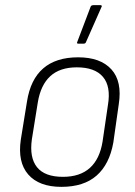

<svg xmlns="http://www.w3.org/2000/svg" viewBox="-20 -716 526 747"><path d="M219 11Q132 11 90 -37Q48 -85 61 -173L85 -321Q112 -493 284 -493Q371 -493 413.5 -446Q456 -399 442 -310L421 -162Q406 -77 356 -33Q306 11 219 11ZM225 -28Q291 -28 329.5 -62.5Q368 -97 379 -165L400 -308Q412 -380 380.5 -417Q349 -454 279 -454Q213 -454 175.5 -419.5Q138 -385 127 -317L104 -174Q94 -103 124 -65.5Q154 -28 225 -28ZM283 -546Q281 -546 280 -548.5Q279 -551 281 -554L333 -691Q335 -694 337.5 -695Q340 -696 343 -696H371Q374 -696 375.5 -694Q377 -692 375 -689L314 -551Q312 -546 304 -546Z"/></svg>

Font: Sofia Sans Semi Condensed ExtraLight
Style: Italic
Weight: 250
Italic angle: -9°
Version: Version 4.100